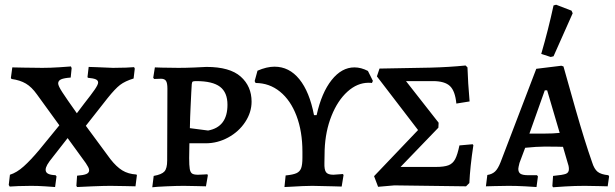

<svg xmlns="http://www.w3.org/2000/svg" viewBox="-20 -786 2600 812"><path d="M280 -505 283 -498 279 -458Q251 -456 238.5 -450.5Q226 -445 226 -433Q226 -423 243.5 -396Q261 -369 305 -307L336 -348Q366 -386 380.5 -407Q395 -428 395 -437Q395 -446 385 -450.5Q375 -455 352 -457L350 -460L355 -503L386 -502Q452 -499 458 -499Q488 -499 513 -500Q538 -501 547 -502L550 -496L545 -454Q509 -443 488 -427Q467 -411 435 -371L343 -254L447 -113Q472 -81 497 -65.5Q522 -50 557 -48L559 -45L553 2Q542 2 510.5 1Q479 0 447 0Q420 0 371 2Q322 4 306 5L303 0L306 -43Q333 -45 345 -50Q357 -55 357 -66Q357 -72 353 -79.5Q349 -87 343 -96L266 -202L205 -124Q187 -102 180 -89.5Q173 -77 173 -68Q173 -57 183 -51.5Q193 -46 215 -45L219 -40L213 5Q201 4 170.5 2Q140 0 112 0Q84 0 57.5 1Q31 2 21 3L17 -4L22 -47Q51 -56 80.5 -82.5Q110 -109 146 -152L231 -256L136 -387Q114 -418 89.5 -432.5Q65 -447 29 -452L26 -456L32 -501Q44 -501 80 -500Q116 -499 159 -499Q193 -499 231 -501.5Q269 -504 280 -505Z M630 -42Q664 -48 675.5 -61Q687 -74 687 -107L688 -411Q688 -435 682 -444Q676 -453 661 -453L632 -452L628 -457L635 -501Q650 -501 664 -500L735 -499Q765 -499 801.5 -500.5Q838 -502 853 -503Q952 -503 998 -462Q1044 -421 1044 -356Q1044 -311 1017 -270Q990 -229 945 -204.5Q900 -180 850 -180H781L780 -118Q780 -86 782.5 -71.5Q785 -57 792.5 -52Q800 -47 817 -47Q830 -47 841.5 -48Q853 -49 857 -49L859 -44L851 2Q840 2 812 1Q784 0 757 0Q728 0 683.5 2Q639 4 624 6ZM942 -343Q942 -395 910.5 -419Q879 -443 810 -443Q798 -443 795 -441Q792 -439 791 -430L789 -396Q788 -372 786 -333.5Q784 -295 783 -244L860 -234Q942 -249 942 -343Z M1557 -444 1553 -435Q1548 -436 1539 -436Q1491 -436 1449.5 -398.5Q1408 -361 1382 -296Q1356 -231 1353 -152L1352 -97Q1351 -68 1359 -57.5Q1367 -47 1390 -47Q1394 -47 1430 -50L1433 -46L1425 3L1391 2L1301 0Q1268 0 1204 4L1183 5L1188 -44Q1219 -47 1233.5 -53.5Q1248 -60 1253.5 -74.5Q1259 -89 1259 -119V-144Q1259 -230 1234 -296Q1209 -362 1164 -398.5Q1119 -435 1061 -435L1057 -443L1069 -487Q1108 -504 1141 -504Q1203 -504 1246 -451Q1289 -398 1308 -299H1319Q1340 -394 1382.5 -447.5Q1425 -501 1479 -501Q1507 -501 1536 -486Z M1562 -41 1748 -236 1574 -463 1585 -496 1802 -500Q1879 -502 1949 -509L1957 -501Q1959 -437 1966 -357L1910 -348Q1905 -401 1883 -422Q1861 -443 1811 -443H1697L1835 -267L1834 -246L1674 -80H1823Q1858 -80 1876.5 -87Q1895 -94 1905 -113Q1915 -132 1923 -171L1979 -176L1982 -172Q1968 -80 1965 -12L1951 2L1648 -2L1579 4Z M2316 1 2319 -42Q2361 -46 2373.5 -51Q2386 -56 2386 -71Q2386 -84 2380 -100L2361 -165Q2340 -166 2282 -166Q2251 -166 2201 -161L2177 -97Q2172 -77 2172 -72Q2172 -57 2181.5 -51Q2191 -45 2214 -45H2251L2255 -40L2249 5Q2238 4 2201 2Q2164 0 2131 0Q2098 0 2071 1Q2044 2 2035 2L2041 -46Q2061 -49 2073.5 -60.5Q2086 -72 2097 -100L2248 -495L2354 -508L2363 -505Q2375 -461 2414 -324.5Q2453 -188 2484 -100Q2493 -71 2507.5 -59.5Q2522 -48 2553 -45L2556 -40L2550 2Q2540 2 2511.5 1Q2483 0 2453 0Q2411 0 2370.5 2.5Q2330 5 2319 6ZM2281 -221Q2320 -221 2347 -224L2294 -404H2284L2219 -221ZM2269 -558Q2299 -661 2321 -763L2332 -766L2397 -741L2402 -730L2321 -548L2309 -545Z"/></svg>

Font: Alegreya SC Medium
Style: Regular
Weight: 500
Designer: Juan Pablo del Peral
Foundry: Huerta Tipografica
Version: Version 2.007; ttfautohint (v1.6)